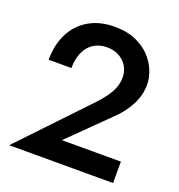

<svg xmlns="http://www.w3.org/2000/svg" viewBox="-129 -819 862 927"><g transform="rotate(20 302.0 -356.0)"><path d="M20 0H554V-110H251L449 -305Q492 -345 519 -396Q546 -447 546 -502Q546 -537 531 -574Q516 -611 486.5 -642Q457 -673 412 -692.5Q367 -712 306 -712Q227 -712 171 -678.5Q115 -645 86.5 -586.5Q58 -528 58 -453H175Q175 -499 190.5 -534Q206 -569 235 -587.5Q264 -606 304 -606Q333 -606 355 -596.5Q377 -587 392.5 -571Q408 -555 415.5 -535.5Q423 -516 423 -496Q423 -468 414 -443Q405 -418 387 -393Q369 -368 344 -341Z"/></g></svg>

Font: Jost Medium
Style: Regular
Weight: 500
Version: Version 3.710